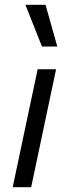

<svg xmlns="http://www.w3.org/2000/svg" viewBox="-20 -781 279 801"><path d="M33 0 137 -492H214L110 0ZM155 -587 86 -761H170L219 -587Z"/></svg>

Font: Wix Madefor Text
Style: Italic
Weight: 400
Italic angle: -12°
Designer: Dalton Maag Ltd
Foundry: Dalton Maag Ltd
Version: Version 3.100